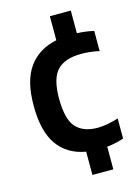

<svg xmlns="http://www.w3.org/2000/svg" viewBox="-119 -731 664 917"><g transform="rotate(-15 213.0 -272.5)"><path d="M221 120V5Q131 -10.5 83.2 -77.5Q35.5 -144.5 35.5 -272Q35.5 -395.5 83.8 -461.8Q132 -528 221 -546V-665H324.5V-553Q368.5 -551.5 407.5 -542V-442.5Q362 -452.5 319 -452.5Q238 -452.5 199.8 -412.8Q161.5 -373 161.5 -274Q161.5 -171 197.5 -131Q233.5 -91 304.5 -91Q348.5 -91 407.5 -109.5V-10Q368 3.5 324.5 8V120Z"/></g></svg>

Font: Encode Sans Semi Condensed SemiBold
Style: Regular
Weight: 600
Width: 4
Designer: Multiple Designers
Foundry: Impallari Type
Version: Version 3.000; ttfautohint (v1.8.3) -l 8 -r 50 -G 200 -x 14 